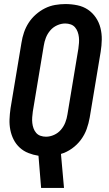

<svg xmlns="http://www.w3.org/2000/svg" viewBox="-20 -763 540 948"><path d="M183 165 170 6Q144 2 120 -7.5Q96 -17 77.5 -34Q59 -51 47.5 -73.5Q36 -96 31 -121.5Q26 -147 27 -173.5Q28 -200 32 -228L86 -552Q90 -578 98.5 -603Q107 -628 121.5 -650.5Q136 -673 157 -691.5Q178 -710 202 -722Q226 -734 252 -738.5Q278 -743 303 -743Q333 -743 362 -737Q391 -731 414 -715.5Q437 -700 453 -676.5Q469 -653 476 -625Q483 -597 482.5 -567.5Q482 -538 477 -507L423 -183Q418 -154 408 -126Q398 -98 379.5 -73Q361 -48 335 -29.5Q309 -11 281 -3L296 165ZM207 -88Q227 -88 247 -97Q267 -106 281 -122.5Q295 -139 302.5 -158.5Q310 -178 313 -198L367 -523Q369 -537 370 -551.5Q371 -566 369.5 -579.5Q368 -593 363.5 -605.5Q359 -618 350.5 -628Q342 -638 329 -642.5Q316 -647 302 -647Q282 -647 262 -638Q242 -629 228 -612.5Q214 -596 206.5 -576.5Q199 -557 196 -537L142 -212Q140 -198 139 -183.5Q138 -169 139.5 -155.5Q141 -142 145.5 -129.5Q150 -117 158.5 -107Q167 -97 180 -92.5Q193 -88 207 -88Z"/></svg>

Font: Iosevka SS04
Style: Bold Italic
Weight: 700
Italic angle: -9°
Monospace: yes
Designer: Belleve Invis
Foundry: Belleve Invis
Version: Version 19.0.0; ttfautohint (v1.8.4)